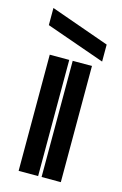

<svg xmlns="http://www.w3.org/2000/svg" viewBox="-97 -637 435 682"><g transform="rotate(15 120.5 -295.5)"><path d="M12.7 -527.8V-590.8L229 -514.2V-451.7ZM198.2 -427.2V0H127.4V-427.2ZM114.7 -427.2V0H43V-427.2Z"/></g></svg>

Font: Ebtekar Inline 2
Style: Inline-2
Weight: 500
Designer: Arman Khorramak
Foundry: Arman Khorramak
Version: Version 2.000